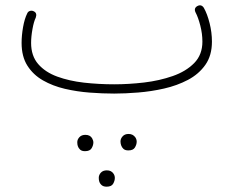

<svg xmlns="http://www.w3.org/2000/svg" viewBox="-20 -345 910 729"><path d="M62 -182.1Q62 -210.4 67.6 -242.2Q73.2 -273.9 83.5 -294.4Q86.4 -301.3 93.8 -303.5Q101.1 -305.7 107.9 -302.2Q122.1 -295.9 115.7 -277.8Q108.4 -263.2 103.3 -234.6Q98.1 -206.1 98.1 -182.1Q98.1 -132.8 125 -101.8Q151.9 -70.8 197.3 -54.2Q242.7 -37.6 298.8 -31.2Q355 -24.9 413.6 -24.9Q468.3 -24.9 526.9 -31.7Q585.4 -38.6 635.7 -56.2Q686 -73.7 717.3 -105.5Q748.5 -137.2 748.5 -187Q748.5 -216.8 740.5 -248Q732.4 -279.3 722.7 -297.4Q714.8 -313.5 729 -321.8Q744.1 -330.1 753.9 -315.4Q767.1 -292 775.9 -256.8Q784.7 -221.7 784.7 -187Q784.7 -134.3 759.8 -98.9Q734.9 -63.5 693.6 -41.7Q652.3 -20 603 -8.8Q553.7 2.4 504.2 6.3Q454.6 10.3 413.6 10.3Q369.1 10.3 320.6 6.6Q272 2.9 226.1 -7.8Q180.2 -18.6 143.1 -39.8Q106 -61 84 -95.7Q62 -130.4 62 -182.1ZM437.5 191.9Q437.5 181.6 445.6 172.6Q453.6 163.6 468.3 163.6Q484.9 163.6 494.1 176.8Q499 184.6 499 192.9Q499 203.6 492.4 214.8Q485.8 226.1 467.3 226.1Q455.1 226.1 448.7 220.2Q442.4 214.4 439.9 206.5Q437.5 199.2 437.5 191.9ZM273.4 194.8Q273.4 184.6 281.5 175.8Q289.6 167 304.2 167Q321.8 167 329.6 179.7Q334.5 188.5 334.5 195.8Q334.5 206.5 327.9 217.8Q321.3 229 302.7 229Q290.5 229 284.2 223.1Q277.8 217.3 275.4 209.5Q273.4 203.6 273.4 194.8ZM355 330.1Q355 319.3 363 310.5Q371.1 301.8 385.7 301.8Q402.8 301.8 411.1 314.5Q416 321.8 416 330.6Q416 341.3 409.7 352.5Q403.3 363.8 384.8 363.8Q372.6 363.8 366 357.9Q359.4 352.1 356.9 344.2Q355 338.4 355 330.1Z"/></svg>

Font: Mikhak-DS1-FD ExtraLight
Style: Regular
Weight: 200
Designer: Amin Abedi
Version: Version 3.2